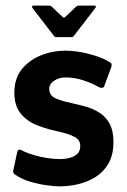

<svg xmlns="http://www.w3.org/2000/svg" viewBox="-20 -657 450 682"><path d="M41 -116Q44 -127 50.5 -125.5Q57 -124 63 -120Q80 -112 102.5 -105.5Q125 -99 149 -95.5Q173 -92 192 -92Q212 -92 228.5 -96.5Q245 -101 255 -111Q265 -121 265 -137Q266 -159 245.5 -170.5Q225 -182 174 -193Q142 -200 108.5 -213.5Q75 -227 53 -254.5Q31 -282 31 -327Q31 -378 57 -410.5Q83 -443 124.5 -460Q166 -477 213 -477Q250 -477 294 -466Q338 -455 367 -438Q376 -433 376.5 -429Q377 -425 375 -418L351 -353Q348 -341 332 -347Q310 -360 278 -371Q246 -382 213 -382Q190 -382 172.5 -370.5Q155 -359 155 -341Q155 -319 175 -309Q195 -299 233 -291Q261 -285 287 -277.5Q313 -270 335 -255.5Q357 -241 370 -216.5Q383 -192 383 -153Q383 -108 366 -77.5Q349 -47 320.5 -29Q292 -11 258.5 -3Q225 5 192 5Q174 5 145 1Q116 -3 86 -12Q56 -21 35 -36Q31 -38 28.5 -41.5Q26 -45 27 -51ZM180 -525Q175 -525 172 -529L95 -629Q93 -632 94 -634.5Q95 -637 99 -637H155Q160 -637 163 -634L202 -597Q207 -592 212 -597L251 -634Q254 -637 259 -637H315Q320 -637 320.5 -634.5Q321 -632 319 -629L242 -529Q239 -525 234 -525Z"/></svg>

Font: Glory Thin
Style: Bold
Weight: 700
Version: Version 1.011